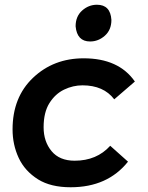

<svg xmlns="http://www.w3.org/2000/svg" viewBox="-20 -785 623 810"><path d="M360 -610Q305 -610 299 -674Q299 -716 326.5 -740.5Q354 -765 389 -765Q446 -765 450 -701Q450 -659 422.5 -634.5Q395 -610 360 -610ZM278 5Q194.5 5 141 -28Q84.5 -63.5 58.8 -119Q33 -174.5 33 -239Q33 -375 119.5 -457Q206 -539 333 -539Q481 -539 549 -441L462 -366Q417 -425 328 -425Q288 -425 250.5 -407Q213 -389 188.5 -350Q164 -311 164 -248Q164 -188 197.5 -147.5Q231 -107 295 -107Q388 -107 445 -170L520 -103Q434 5 278 5Z"/></svg>

Font: Argentum Sans Medium
Style: Italic
Weight: 500
Italic angle: -11°
Designer: Julieta Ulanovsky (font), Cristiano Sobral (main changes and remaster)
Foundry: Julieta Ulanovsky (font), Cristiano Sobral (main changes and remaster)
Version: Version 2.007;June 15, 2022;FontCreator 14.0.0.2814 64-bit; 